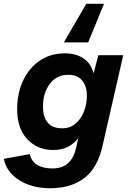

<svg xmlns="http://www.w3.org/2000/svg" viewBox="-57 -793 681 1019"><path d="M495 -773 411 -568H282L401 -773ZM210 206Q113 206 45.5 163.5Q-22 121 -37 50L101 25Q119 101 222 101Q322 101 347 -8L358 -59Q337 -32 305 -14.5Q273 3 225 3Q142 3 88 -54Q34 -111 34 -215Q34 -272 50 -325Q66 -378 98.5 -419.5Q131 -461 178.5 -485.5Q226 -510 289 -510Q345 -510 385.5 -483.5Q426 -457 440 -404L465 -500H597L486 -14Q459 101 388.5 153.5Q318 206 210 206ZM275 -112Q314 -112 343 -136Q372 -160 388 -199.5Q404 -239 404 -286Q404 -333 380 -364.5Q356 -396 305 -396Q244 -396 207.5 -348Q171 -300 171 -225Q171 -175 195 -143.5Q219 -112 275 -112Z"/></svg>

Font: Prodigy Sans SemiBold
Style: Italic
Weight: 600
Italic angle: -13°
Designer: Wei Huang
Foundry: Wei Huang
Version: Version 1.003; ttfautohint (v1.8.3)